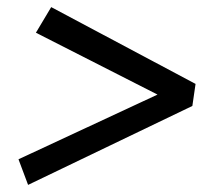

<svg xmlns="http://www.w3.org/2000/svg" viewBox="-20 -522 570 540"><path d="M59 -2 32 -74 423 -256 81 -430 124 -502 530 -286 521 -224Z"/></svg>

Font: Faustina Light Medium
Style: Italic
Weight: 500
Italic angle: -8°
Version: Version 1.200